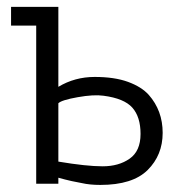

<svg xmlns="http://www.w3.org/2000/svg" viewBox="-20 -535 530 559"><path d="M149.9 -515.1V-282.2Q197.8 -311 255.6 -311Q313.5 -311 352.8 -296.6Q392.1 -282.2 413.1 -258.8Q453.6 -212.9 453.6 -148.2Q453.6 -83.5 409.9 -40Q366.2 3.4 272 3.4Q241.2 3.4 217.8 -2L188.5 -7.8Q168.9 -12.2 149.9 -17.6V0H85.4V-460.4H12.2V-515.1ZM149.9 -64.5Q231.9 -50.8 278.8 -50.8Q325.7 -50.8 357.4 -73Q389.2 -95.2 389.2 -145Q389.2 -194.8 365.2 -221.7Q341.3 -248.5 281.2 -256.3Q252.9 -260.3 206.1 -252Q159.2 -243.7 149.9 -234.4Z"/></svg>

Font: News Cycle
Style: Regular
Weight: 500
Version: Version 0.5.2